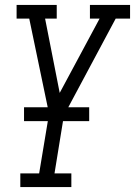

<svg xmlns="http://www.w3.org/2000/svg" viewBox="-20 -550 545 775"><path d="M62 205V150H138L178 -91L98 -475H47V-530H209V-475H162L221 -175L382 -475H343V-530H505V-475H447L238 -84L200 150H268V205ZM77 -61V-117H340V-61Z"/></svg>

Font: Iosevka Slab Light Oblique
Style: Regular
Weight: 300
Italic angle: -9°
Monospace: yes
Designer: Belleve Invis
Foundry: Belleve Invis
Version: Version 11.1.1; ttfautohint (v1.8.3)